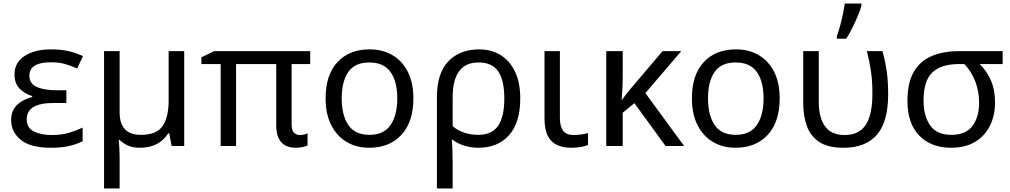

<svg xmlns="http://www.w3.org/2000/svg" viewBox="-20 -825 5710 1085"><path d="M355 -315V-243H282Q131 -243 131 -151Q131 -102 172 -82Q213 -62 273 -62Q329 -62 371.5 -75Q414 -88 447 -104V-27Q416 -11 373 -0.5Q330 10 268 10Q153 10 98 -34.5Q43 -79 43 -146Q43 -186 59.5 -211.5Q76 -237 103 -252.5Q130 -268 162 -277V-282Q117 -296 89.5 -325.5Q62 -355 62 -404Q62 -472 119.5 -509Q177 -546 268 -546Q326 -546 367.5 -536Q409 -526 449 -508L416 -438Q383 -453 348.5 -463Q314 -473 267 -473Q146 -473 146 -397Q146 -353 187.5 -334Q229 -315 299 -315Z M1021 -536V0H950L936 -72H931Q906 -32 866 -11Q826 10 770 10Q731 10 703 -2.5Q675 -15 655 -35H651Q653 -17 654.5 13Q656 43 656 84V240H568V-536H656V-190Q656 -63 776 -63Q865 -63 899 -113Q933 -163 933 -257V-536Z M1674 -62Q1688 -62 1699.5 -65Q1711 -68 1718 -72V-3Q1710 1 1692.5 5.5Q1675 10 1652 10Q1541 10 1541 -118V-463H1314V0H1227V-463H1118V-501L1190 -536H1733V-463H1628V-124Q1628 -89 1641 -75.5Q1654 -62 1674 -62Z M2316 -269Q2316 -136 2248.5 -63Q2181 10 2066 10Q1995 10 1939.5 -22.5Q1884 -55 1852 -117.5Q1820 -180 1820 -269Q1820 -402 1887 -474Q1954 -546 2069 -546Q2142 -546 2197.5 -513.5Q2253 -481 2284.5 -419.5Q2316 -358 2316 -269ZM1911 -269Q1911 -174 1948.5 -118.5Q1986 -63 2068 -63Q2149 -63 2187 -118.5Q2225 -174 2225 -269Q2225 -364 2187 -418Q2149 -472 2067 -472Q1985 -472 1948 -418Q1911 -364 1911 -269Z M2920 -268Q2920 -132 2856.5 -61Q2793 10 2683 10Q2643 10 2605 -1.5Q2567 -13 2538 -35H2533Q2535 -19 2536.5 17Q2538 53 2538 98V240H2449V-275Q2449 -412 2514 -479Q2579 -546 2688 -546Q2756 -546 2808.5 -514Q2861 -482 2890.5 -420Q2920 -358 2920 -268ZM2684 -472Q2538 -472 2538 -274V-112Q2567 -87 2604.5 -75Q2642 -63 2682 -63Q2761 -63 2795.5 -115Q2830 -167 2830 -268Q2830 -371 2795.5 -421.5Q2761 -472 2684 -472Z M3144 -536V-158Q3144 -110 3162.5 -86Q3181 -62 3221 -62Q3243 -62 3266.5 -65.5Q3290 -69 3303 -73V-6Q3289 1 3262 5.5Q3235 10 3209 10Q3165 10 3130.5 -4.5Q3096 -19 3076.5 -55.5Q3057 -92 3057 -157V-536Z M3830 -536 3627 -299 3846 0H3741L3565 -242L3499 -188V0H3406V-536H3499V-397Q3499 -357 3497 -319Q3495 -281 3493 -261H3495Q3504 -274 3514.5 -287.5Q3525 -301 3534 -312L3724 -536Z M4386 -269Q4386 -136 4318.5 -63Q4251 10 4136 10Q4065 10 4009.5 -22.5Q3954 -55 3922 -117.5Q3890 -180 3890 -269Q3890 -402 3957 -474Q4024 -546 4139 -546Q4212 -546 4267.5 -513.5Q4323 -481 4354.5 -419.5Q4386 -358 4386 -269ZM3981 -269Q3981 -174 4018.5 -118.5Q4056 -63 4138 -63Q4219 -63 4257 -118.5Q4295 -174 4295 -269Q4295 -364 4257 -418Q4219 -472 4137 -472Q4055 -472 4018 -418Q3981 -364 3981 -269Z M4747 10Q4658 10 4608.5 -23.5Q4559 -57 4539 -114.5Q4519 -172 4519 -243V-536H4607V-246Q4607 -161 4642 -111.5Q4677 -62 4754 -62Q4834 -62 4872 -119Q4910 -176 4910 -296Q4910 -366 4902 -421Q4894 -476 4879 -536H4967Q4983 -477 4991 -421.5Q4999 -366 4999 -292Q4999 -137 4935.5 -63.5Q4872 10 4747 10ZM4709 -606V-620Q4718 -645 4727 -677.5Q4736 -710 4743 -744Q4750 -778 4754 -805H4848V-794Q4843 -772 4829 -738.5Q4815 -705 4797.5 -669.5Q4780 -634 4762 -606Z M5603 -246Q5603 -174 5575 -116Q5547 -58 5491.5 -24Q5436 10 5354 10Q5243 10 5175.5 -58Q5108 -126 5108 -256Q5108 -357 5143.5 -418.5Q5179 -480 5244.5 -508Q5310 -536 5399 -536H5646V-463H5516Q5555 -426 5579 -372Q5603 -318 5603 -246ZM5199 -256Q5199 -171 5236 -117Q5273 -63 5356 -63Q5439 -63 5476 -114Q5513 -165 5513 -244Q5513 -309 5491.5 -364.5Q5470 -420 5430 -463H5399Q5299 -463 5249 -416Q5199 -369 5199 -256Z"/></svg>

Font: Noto IKEA Simplified Chinese
Style: Regular
Weight: 400
Designer: Monotype Design Team
Foundry: Monotype Imaging Inc.
Version: Version 1.100